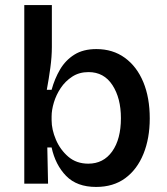

<svg xmlns="http://www.w3.org/2000/svg" viewBox="-20 -726 660 759"><path d="M360 13Q284 13 241.5 -30.5Q199 -74 184 -143H167L170 0H76V-706H185V-540Q185 -502 179 -458Q173 -414 165 -371H184Q196 -415 217.5 -451.5Q239 -488 274 -510Q309 -532 361 -532Q426 -532 473.5 -497.5Q521 -463 546.5 -401.5Q572 -340 572 -258Q572 -179 547 -117.5Q522 -56 475 -21.5Q428 13 360 13ZM329 -79Q389 -79 423.5 -127.5Q458 -176 458 -259Q458 -338 424.5 -389.5Q391 -441 330 -441Q293 -441 265.5 -423Q238 -405 220 -378Q202 -351 193 -321Q184 -291 184 -266V-251Q184 -214 201 -174Q218 -134 250 -106.5Q282 -79 329 -79Z"/></svg>

Font: Bricolage Grotesque 12pt Medium
Style: Regular
Weight: 500
Designer: Mathieu Triay
Foundry: Atelier Triay
Version: Version 1.001; ttfautohint (v1.8.4.7-5d5b);gftools[0.9.33.de